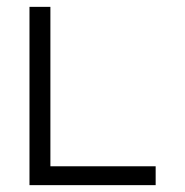

<svg xmlns="http://www.w3.org/2000/svg" viewBox="-20 -540 540 560"><path d="M66 0V-520H127V-55H434V0Z"/></svg>

Font: Iosevka Fixed SS04 Light
Style: Regular
Weight: 300
Monospace: yes
Designer: Belleve Invis
Foundry: Belleve Invis
Version: Version 32.5.0